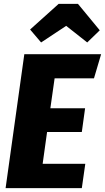

<svg xmlns="http://www.w3.org/2000/svg" viewBox="-20 -975 544 995"><path d="M467 -569H263L241 -414H421L404 -291H224L201 -126H422L404 0H9L106 -694H504ZM136 -822 284 -955H384L497 -818L432 -755L323 -841L193 -755Z"/></svg>

Font: Fira Sans Condensed ExtraBold
Style: Italic
Weight: 800
Width: 3
Italic angle: -8°
Designer: bBox Type GmbH & Carrois Corporate GbR & Edenspiekermann AG
Foundry: bBox Type GmbH & Carrois Corporate GbR & Edenspiekermann AG
Version: Version 4.301